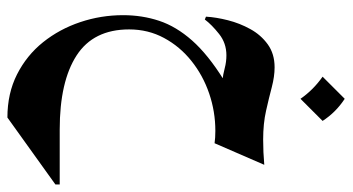

<svg xmlns="http://www.w3.org/2000/svg" viewBox="-229 -345 918 500"><g transform="rotate(90 230.0 -95.0)"><path d="M286.1 344.7Q223.1 344.7 173.6 319.6Q124 294.4 89.8 251.7Q55.7 209 37.6 155Q19.5 101.1 19.5 43.5Q19.5 -6.3 34.2 -50.5Q48.8 -94.7 85.4 -136.2Q122.1 -177.7 188 -218.8L189 -215.3Q174.3 -216.8 157.7 -221.2Q141.1 -225.6 124 -225.6Q92.3 -225.6 68.4 -206.5Q44.4 -187.5 30.8 -169.4L23.4 -172.4Q24.9 -198.7 32.7 -229.5Q40.5 -260.3 55.7 -287.8Q70.8 -315.4 95.5 -333.3Q120.1 -351.1 155.3 -351.1Q179.2 -351.1 207 -343.8Q234.9 -336.4 268.3 -328.9Q301.8 -321.3 343.3 -321.3Q376.5 -321.3 409.2 -324.2L353 -194.8Q338.9 -196.8 320.8 -196.8Q270.5 -196.8 223.4 -180.7Q176.3 -164.6 138.7 -134.5Q101.1 -104.5 78.9 -63.2Q56.6 -22 56.6 27.8Q56.6 120.6 124.5 164.6Q192.4 208.5 317.4 208.5H460.4V219.7ZM237.3 -533.7Q272.5 -510.7 294.9 -476.1L237.3 -418.5Q214.4 -451.7 179.7 -476.1Z"/></g></svg>

Font: Lateef ExtraBold
Style: Regular
Weight: 800
Designer: SIL International
Foundry: SIL International
Version: Version 4.200